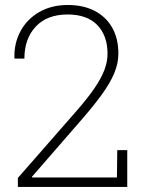

<svg xmlns="http://www.w3.org/2000/svg" viewBox="-20 -741 582 761"><path d="M50.8 0V-35.6L283.7 -301.8Q327.6 -352.1 354.5 -391.4Q381.3 -430.7 393.8 -463.6Q406.2 -496.6 406.2 -527.8Q406.2 -599.6 365.7 -641.6Q325.2 -683.6 248 -683.6Q166.5 -683.6 121.6 -635.5Q76.7 -587.4 76.7 -508.8H38.1L37.1 -511.7Q35.6 -569.8 61.3 -617.4Q86.9 -665 135.3 -693.1Q183.6 -721.2 249 -721.2Q310.1 -721.2 355 -698Q399.9 -674.8 424.6 -631.6Q449.2 -588.4 449.2 -528.8Q449.2 -489.3 432.4 -449.7Q415.5 -410.2 383.5 -366.2Q351.6 -322.3 306.2 -270L106.4 -40L107.4 -37.6H443.4L444.8 -146H484.4V0Z"/></svg>

Font: Roboto Slab ExtraLight
Style: Regular
Weight: 250
Designer: Google
Version: Version 2.000; ttfautohint (v1.8.1.43-b0c9)